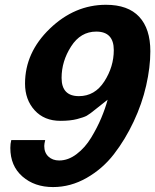

<svg xmlns="http://www.w3.org/2000/svg" viewBox="-20 -756 639 790"><path d="M598.6 -544.9Q598.6 -479.5 581.5 -404.3Q564.5 -329.1 529.8 -255.4Q495.1 -181.6 448.7 -121.6Q402.3 -61.5 336.4 -23.9Q270.5 13.7 198.2 13.7Q122.1 13.7 72.3 -29.8Q22.5 -73.2 22.5 -147.5Q22.5 -165 26.4 -179.7H166Q162.1 -164.1 162.1 -155.3Q162.1 -127.9 179.2 -111.8Q196.3 -95.7 223.6 -95.7Q260.7 -95.7 295.4 -122.1Q330.1 -148.4 355 -189.5Q379.9 -230.5 396.5 -270Q413.1 -309.6 422.9 -345.7Q407.2 -334 377.9 -310.1Q348.6 -286.1 336.9 -279.8Q325.2 -273.4 297.4 -266.1Q269.5 -258.8 228.5 -258.8Q162.1 -258.8 122.6 -302.2Q83 -345.7 83 -412.1Q83 -540 185.1 -638.2Q287.1 -736.3 416 -736.3Q506.8 -736.3 552.7 -687Q598.6 -637.7 598.6 -544.9ZM448.2 -549.8Q448.2 -626 376 -626Q311.5 -626 272.5 -564.9Q233.4 -503.9 233.4 -435.5Q233.4 -360.4 304.7 -360.4Q370.1 -360.4 409.2 -420.9Q448.2 -481.4 448.2 -549.8Z"/></svg>

Font: FreeUniversal
Style: BoldItalic
Weight: 700
Italic angle: -11°
Version: Version 1.001 March 22, 2017